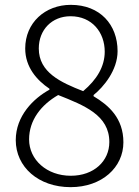

<svg xmlns="http://www.w3.org/2000/svg" viewBox="-20 -759 575 792"><path d="M271 13C401 13 489 -69 489 -172C489 -272 428 -325 366 -362V-367C407 -400 465 -469 465 -548C465 -657 393 -739 272 -739C166 -739 84 -665 84 -559C84 -482 132 -428 184 -393V-389C118 -353 45 -281 45 -181C45 -70 139 13 271 13ZM323 -383C231 -419 140 -460 140 -559C140 -636 194 -692 271 -692C360 -692 412 -625 412 -546C412 -485 380 -431 323 -383ZM272 -34C173 -34 100 -100 100 -184C100 -263 149 -326 220 -367C328 -324 431 -284 431 -173C431 -95 368 -34 272 -34Z"/></svg>

Font: Noto Sans TC Light
Style: Regular
Weight: 300
Designer: Ryoko NISHIZUKA 西塚涼子 (kana, bopomofo & ideographs); Paul D. Hunt (Latin, Greek & Cyrillic); Sandoll Communications 산돌커뮤니
Foundry: Adobe
Version: Version 2.004;hotconv 1.0.118;makeotfexe 2.5.65603